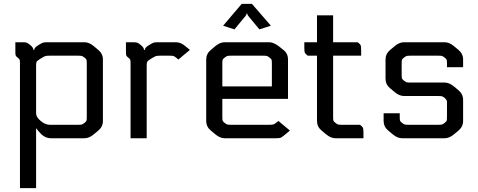

<svg xmlns="http://www.w3.org/2000/svg" viewBox="-20 -720 2492 1000"><path d="M60 -500H95Q113 -500 119.5 -497.5Q126 -495 138 -485Q154 -472 154 -460H158Q158 -472 180 -485Q198 -496 204.5 -498Q211 -500 229 -500H420Q444 -500 468 -480L492 -460Q516 -440 516 -410V-90Q516 -60 492 -40L468 -20Q444 0 420 0H244Q218 0 196 -20Q172 -44 172 -50H168V260H84V-389Q84 -404 82.5 -408.5Q81 -413 72 -420Q63 -427 61.5 -431.5Q60 -436 60 -451ZM240 -70H383Q401 -70 406 -71.5Q411 -73 420 -80Q429 -87 430.5 -91.5Q432 -96 432 -111V-389Q432 -404 430.5 -408.5Q429 -413 420 -420Q411 -427 406 -428.5Q401 -430 383 -430H241Q223 -430 216.5 -428Q210 -426 192 -415Q174 -404 171 -399Q168 -394 168 -379V-130Q168 -110 192 -90Q216 -70 240 -70Z M636 -500H671Q689 -500 695.5 -497.5Q702 -495 714 -485Q730 -472 730 -460H734Q734 -472 756 -485Q774 -496 780.5 -498Q787 -500 805 -500H897Q921 -500 945 -480L969 -460L909 -410L897 -420Q888 -427 883 -428.5Q878 -430 860 -430H817Q799 -430 792.5 -428Q786 -426 768 -415Q750 -404 747 -399Q744 -394 744 -379V0H660V-389Q660 -404 658.5 -408.5Q657 -413 648 -420Q639 -427 637.5 -431.5Q636 -436 636 -451Z M1430 -90 1490 -40 1466 -20Q1448 -5 1441.5 -2.5Q1435 0 1417 0H1150Q1126 0 1102 -20L1078 -40Q1054 -60 1054 -90V-410Q1054 -440 1078 -460L1102 -480Q1126 -500 1150 -500H1383Q1403 -500 1431 -480L1456 -460Q1480 -442 1480 -410V-205H1138V-111Q1138 -96 1139.5 -91.5Q1141 -87 1150 -80Q1159 -73 1164 -71.5Q1169 -70 1187 -70H1381Q1399 -70 1405.5 -72.5Q1412 -75 1430 -90ZM1396 -270V-389Q1396 -404 1394.5 -408.5Q1393 -413 1384 -420Q1375 -427 1370 -428.5Q1365 -430 1347 -430H1187Q1169 -430 1164 -428.5Q1159 -427 1150 -420Q1141 -413 1139.5 -408.5Q1138 -404 1138 -389V-270ZM1331 -567 1273 -637Q1268 -643 1268 -649H1264Q1264 -643 1259 -637L1201 -567L1142 -586L1239 -700H1292L1391 -586Z M1715 -640V-500H1843Q1856 -490 1858.5 -484.5Q1861 -479 1861 -456V-430H1715V-111Q1715 -96 1716.5 -91.5Q1718 -87 1727 -80Q1736 -73 1741 -71.5Q1746 -70 1764 -70H1855Q1868 -60 1870.5 -54.5Q1873 -49 1873 -26V0H1727Q1703 0 1679 -20L1655 -40Q1631 -60 1631 -90V-430H1583Q1570 -440 1567.5 -445.5Q1565 -451 1565 -474V-500H1631V-640Z M2296 -290Q2320 -290 2344 -270L2368 -250Q2392 -230 2392 -200V-90Q2392 -60 2368 -40L2344 -20Q2320 0 2296 0H2074Q2050 0 2026 -20L2002 -40Q1978 -60 1978 -90V-130H2062V-111Q2062 -96 2063.5 -91.5Q2065 -87 2074 -80Q2083 -73 2088 -71.5Q2093 -70 2111 -70H2259Q2277 -70 2282 -71.5Q2287 -73 2296 -80Q2305 -87 2306.5 -91.5Q2308 -96 2308 -111V-192Q2307 -200 2296 -210Q2287 -217 2282 -218.5Q2277 -220 2259 -220H2084Q2060 -220 2036 -240L2012 -260Q1988 -280 1988 -310V-410Q1988 -440 2012 -460L2036 -480Q2060 -500 2084 -500H2296Q2320 -500 2344 -480L2368 -460Q2392 -440 2392 -410V-370H2308V-389Q2308 -404 2306.5 -408.5Q2305 -413 2296 -420Q2287 -427 2282 -428.5Q2277 -430 2259 -430H2121Q2103 -430 2098 -428.5Q2093 -427 2084 -420Q2075 -413 2073.5 -408.5Q2072 -404 2072 -389V-331Q2072 -316 2073.5 -311.5Q2075 -307 2084 -300Q2093 -293 2098 -291.5Q2103 -290 2121 -290Z"/></svg>

Font: Electrolize
Style: Regular
Weight: 400
Designer: Valery Zaveryaev
Foundry: Cyreal (www.cyreal.org)
Version: Version 1.002